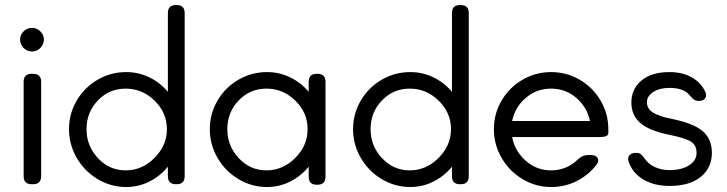

<svg xmlns="http://www.w3.org/2000/svg" viewBox="-20 -734 2896 765"><path d="M107.9 -528.8Q87.9 -528.8 74 -543Q60.1 -557.1 60.1 -577.1Q60.1 -595.2 74 -609.1Q87.9 -623 107.9 -623Q126.5 -623 140.6 -609.1Q154.8 -595.2 154.8 -577.1Q154.8 -557.1 140.9 -543Q127 -528.8 107.9 -528.8ZM111.8 0H106Q74.2 0 74.2 -32.2V-408.2Q74.2 -439.9 106 -439.9H111.8Q144 -439.9 144 -408.2V-32.2Q144 0 111.8 0Z M684.1 0H680.7Q648.9 0 648.9 -32.2V-69.8Q618.2 -32.2 575 -10.5Q531.7 11.2 482.9 11.2Q421.9 11.2 368.9 -20.5Q315.9 -52.2 285.4 -105.5Q254.9 -158.7 254.9 -219.2Q254.9 -280.8 285.6 -333.3Q316.4 -385.7 368.9 -416.3Q421.4 -446.8 482.9 -446.8Q532.2 -446.8 575.2 -425.8Q618.2 -404.8 648.9 -368.2V-682.1Q648.9 -713.9 680.7 -713.9H684.1Q715.8 -713.9 715.8 -682.1V-32.2Q715.8 0 684.1 0ZM481 -55.2Q545.9 -55.2 595.5 -104.7Q645 -154.3 645 -219.2Q645 -285.2 595.9 -333Q546.9 -380.9 481 -380.9Q415 -380.9 369.9 -333.7Q324.7 -286.6 324.7 -219.2Q324.7 -152.8 370.1 -104Q415.5 -55.2 481 -55.2Z M1043.9 11.2Q982.9 11.2 929.9 -20.5Q877 -52.2 846.4 -105.5Q815.9 -158.7 815.9 -219.2Q815.9 -280.8 846.7 -333.3Q877.4 -385.7 929.9 -416.3Q982.4 -446.8 1043.9 -446.8Q1093.3 -446.8 1136.2 -425.8Q1179.2 -404.8 1210 -368.2V-408.2Q1210 -439.9 1241.7 -439.9H1244.6Q1276.9 -439.9 1276.9 -408.2V-29.8Q1276.9 2 1244.6 2H1241.7Q1210 2 1210 -29.8V-69.8Q1179.2 -32.2 1136 -10.5Q1092.8 11.2 1043.9 11.2ZM1042 -55.2Q1106.9 -55.2 1156.2 -104.5Q1205.6 -153.8 1205.6 -219.2Q1205.6 -285.2 1156.7 -333Q1107.9 -380.9 1042 -380.9Q976.1 -380.9 930.9 -333.7Q885.7 -286.6 885.7 -219.2Q885.7 -152.8 931.2 -104Q976.6 -55.2 1042 -55.2Z M1815.9 0H1812.5Q1780.8 0 1780.8 -32.2V-69.8Q1750 -32.2 1706.8 -10.5Q1663.6 11.2 1614.7 11.2Q1553.7 11.2 1500.7 -20.5Q1447.8 -52.2 1417.2 -105.5Q1386.7 -158.7 1386.7 -219.2Q1386.7 -280.8 1417.5 -333.3Q1448.2 -385.7 1500.7 -416.3Q1553.2 -446.8 1614.7 -446.8Q1664.1 -446.8 1707 -425.8Q1750 -404.8 1780.8 -368.2V-682.1Q1780.8 -713.9 1812.5 -713.9H1815.9Q1847.7 -713.9 1847.7 -682.1V-32.2Q1847.7 0 1815.9 0ZM1612.8 -55.2Q1677.7 -55.2 1727.3 -104.7Q1776.9 -154.3 1776.9 -219.2Q1776.9 -285.2 1727.8 -333Q1678.7 -380.9 1612.8 -380.9Q1546.9 -380.9 1501.7 -333.7Q1456.5 -286.6 1456.5 -219.2Q1456.5 -152.8 1502 -104Q1547.4 -55.2 1612.8 -55.2Z M2403.8 -219.2V-204.1Q2403.8 -188 2371.6 -188H2020.5Q2031.2 -131.8 2074.7 -93.5Q2118.2 -55.2 2175.8 -55.2Q2237.3 -55.2 2281.7 -98.1Q2299.8 -116.2 2321.8 -116.2H2334.5Q2354 -116.2 2361.1 -104.5Q2368.2 -92.8 2356.4 -77.1Q2324.2 -35.6 2277.1 -12.2Q2230 11.2 2175.8 11.2Q2114.7 11.2 2061.8 -20.5Q2008.8 -52.2 1978.3 -105.5Q1947.8 -158.7 1947.8 -219.2Q1947.8 -280.8 1978.5 -333.3Q2009.3 -385.7 2061.8 -416.3Q2114.3 -446.8 2175.8 -446.8Q2237.3 -446.8 2289.8 -416.3Q2342.3 -385.7 2373 -333.3Q2403.8 -280.8 2403.8 -219.2ZM2020.5 -252H2330.6Q2318.8 -307.6 2276.1 -344.2Q2233.4 -380.9 2175.8 -380.9Q2118.2 -380.9 2075.2 -344.2Q2032.2 -307.6 2020.5 -252Z M2764.6 -332Q2752.4 -332 2744.9 -337.2Q2737.3 -342.3 2727.5 -355Q2703.6 -383.8 2647.5 -383.8Q2607.9 -383.8 2582.8 -367.4Q2557.6 -351.1 2557.6 -326.2Q2557.6 -301.3 2581.3 -285.9Q2605 -270.5 2658.7 -259.8Q2743.2 -242.7 2779.8 -211.4Q2816.4 -180.2 2816.4 -125Q2816.4 -65.4 2772.2 -29.3Q2728 6.8 2647.5 6.8Q2585.4 6.8 2542.2 -19.5Q2499 -45.9 2484.4 -90.8Q2479.5 -106 2488 -115.5Q2496.6 -125 2513.7 -125Q2526.4 -125 2533.7 -119.4Q2541 -113.8 2549.3 -101.1Q2562.5 -81.1 2588.9 -68.6Q2615.2 -56.2 2647.5 -56.2Q2695.8 -56.2 2725.6 -75.4Q2755.4 -94.7 2755.4 -125Q2755.4 -155.8 2732.7 -169.9Q2710 -184.1 2647.5 -196.8Q2568.4 -212.4 2532 -243.2Q2495.6 -273.9 2495.6 -326.2Q2495.6 -378.9 2535.4 -412.8Q2575.2 -446.8 2647.5 -446.8Q2699.7 -446.8 2737.1 -425.3Q2774.4 -403.8 2790.5 -367.2Q2796.9 -351.6 2789.3 -341.8Q2781.7 -332 2764.6 -332Z"/></svg>

Font: Arcon Rounded-
Style: Regular
Weight: 400
Designer: M. Zarth
Foundry: martin zarth - visuelle & digitale kommunikation
Version: Version 1.110;PS 001.110;hotconv 1.0.70;makeotf.lib2.5.58329